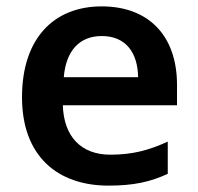

<svg xmlns="http://www.w3.org/2000/svg" viewBox="-20 -572 621 602"><path d="M299 -552C149 -552 49 -452 49 -267C49 -82 161 10 320 10C400 10 452 -2 506 -27V-128C447 -101 396 -87 326 -87C234 -87 180 -144 177 -242H535V-306C535 -461 445 -552 299 -552ZM299 -459C376 -459 412 -405 413 -330H180C187 -415 231 -459 299 -459Z"/></svg>

Font: Noto Sans Arabic UI SmBd
Style: Regular
Weight: 600
Designer: Monotype Design Team, Nadine Chahine and Nizar Qandah
Foundry: Monotype Imaging Inc.
Version: Version 2.010